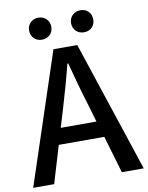

<svg xmlns="http://www.w3.org/2000/svg" viewBox="-99 -972 819 1064"><g transform="rotate(-10 311.0 -440.0)"><path d="M208 -279 238 -378C262 -458 285 -539 306 -623H311C333 -540 355 -458 380 -378L409 -279ZM0 22H118L181 -188H437L499 22H622L378 -715H244ZM129 -840C129 -803 156 -778 191 -778C227 -778 254 -803 254 -840C254 -876 227 -902 191 -902C156 -902 129 -876 129 -840ZM365 -840C365 -803 392 -778 428 -778C464 -778 490 -803 490 -840C490 -876 464 -902 428 -902C392 -902 365 -876 365 -840Z"/></g></svg>

Font: コーポレート・ロゴ ver3 Medium
Style: Regular
Weight: 500
Designer: [KANA_main] LOGOTYPE.JP [Source Han Sans] Ryoko NISHIZUKA 西塚涼子 (kana, bopomofo & ideographs); Paul D. Hunt (Latin, Greek
Version: Version 12.001;FEAKit 1.0